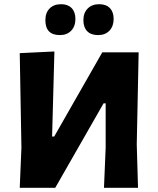

<svg xmlns="http://www.w3.org/2000/svg" viewBox="-20 -894 753 914"><path d="M271 -874Q303 -874 321 -855.5Q339 -837 339 -804Q339 -769 319 -748Q299 -727 265 -727Q196 -727 196 -798Q196 -833 216 -853.5Q236 -874 271 -874ZM452 -874Q485 -874 503 -855.5Q521 -837 521 -804Q521 -769 501 -748Q481 -727 447 -727Q413 -727 395 -745.5Q377 -764 377 -798Q377 -833 397.5 -853.5Q418 -874 452 -874ZM74 0 82 -191 74 -641 239 -649 228 -244H238L467 -645H640L631 -207L637 0H475L483 -191V-402H473L243 0Z"/></svg>

Font: Alegreya Sans ExtraBold
Style: Regular
Weight: 800
Designer: Juan Pablo del Peral
Foundry: Huerta Tipografica
Version: Version 2.007